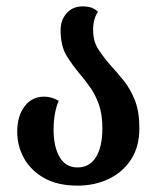

<svg xmlns="http://www.w3.org/2000/svg" viewBox="-20 -569 497 602"><path d="M223 13Q161 13 119 -10.5Q77 -34 55.5 -72.5Q34 -111 34 -156Q34 -205 57 -235.5Q80 -266 119 -266Q141 -266 164 -253Q148 -215 148 -162Q148 -109 167 -76.5Q186 -44 223 -44Q261 -44 281 -76.5Q301 -109 301 -167Q301 -210 290.5 -240Q280 -270 264.5 -292.5Q249 -315 232 -335Q209 -362 189.5 -393Q170 -424 170 -475Q170 -506 189 -527.5Q208 -549 239 -549Q257 -549 268 -544.5Q279 -540 287 -532Q272 -510 272 -476Q272 -439 288.5 -414Q305 -389 326 -365Q347 -342 368 -316Q389 -290 403 -254.5Q417 -219 417 -167Q417 -109 391 -69Q365 -29 321 -8Q277 13 223 13Z"/></svg>

Font: Noto Serif Georgian ExtraCondensed SemiBold
Style: Regular
Weight: 600
Width: 2
Designer: Monotype Design Team, Akaki Razmadze
Foundry: Google LLC
Version: Version 2.003; ttfautohint (v1.8.4.7-5d5b)